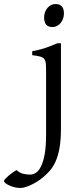

<svg xmlns="http://www.w3.org/2000/svg" viewBox="-127 -682 406 946"><path d="M173.3 -48.3Q173.3 7.8 166.3 47.1Q159.2 86.4 146.7 114Q134.3 141.6 117.2 160.6Q100.1 179.7 80.6 195.3Q67.4 205.6 52.7 214.6Q38.1 223.6 23.4 230.2Q8.8 236.8 -4.2 240.5Q-17.1 244.1 -26.4 244.1Q-41.5 244.1 -55.9 240.5Q-70.3 236.8 -81.8 231.4Q-93.3 226.1 -100.3 220.2Q-107.4 214.4 -107.4 210.4Q-107.4 206.1 -100.3 198.5Q-93.3 190.9 -83.5 182.6Q-73.7 174.3 -63.2 167Q-52.7 159.7 -45.4 156.2Q-29.8 169.9 -13.2 174.1Q3.4 178.2 22 178.2Q36.1 178.2 50 169.2Q64 160.2 75.2 137.7Q86.4 115.2 93.3 76.7Q100.1 38.1 100.1 -21V-327.1Q100.1 -352.1 98.9 -367.2Q97.7 -382.3 91.3 -390.9Q85 -399.4 71 -403.3Q57.1 -407.2 31.7 -410.2V-429.7Q52.2 -433.1 68.1 -437.5Q84 -441.9 98.4 -446.5Q112.8 -451.2 126.2 -456.8Q139.6 -462.4 155.3 -468.8H173.3ZM188 -615.7Q188 -602.1 183.6 -589.8Q179.2 -577.6 171.6 -568.6Q164.1 -559.6 153.8 -554.2Q143.6 -548.8 131.8 -548.8Q109.9 -548.8 100.1 -561Q90.3 -573.2 90.3 -595.7Q90.3 -609.4 94.7 -621.6Q99.1 -633.8 106.7 -642.8Q114.3 -651.9 124.5 -657Q134.8 -662.1 146.5 -662.1Q188 -662.1 188 -615.7Z"/></svg>

Font: Gentium Plus Afr
Style: Regular
Weight: 400
Designer: J. Victor Gaultney, Annie Olsen, Iska Routamaa, Becca Hirsbrunner
Foundry: SIL International
Version: Version 5.000